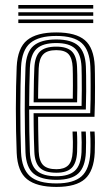

<svg xmlns="http://www.w3.org/2000/svg" viewBox="-20 -737 437 765"><path d="M204.8 7.8Q126.2 7.8 88 -22.8Q49.8 -53.2 46.5 -127.8Q44.8 -169.2 44 -214.2Q43.2 -259.2 43.2 -304.6Q43.2 -350 44.1 -392.5Q45 -435 46.5 -471Q50.2 -546.2 88.1 -577Q126 -607.8 204 -607.8Q282 -607.8 318.1 -577Q354.2 -546.2 357.5 -473.2Q358 -465.5 358.2 -443.2Q358.5 -421 358.6 -390.9Q358.8 -360.8 358.2 -329.1Q357.8 -297.5 356.5 -271.5H131.8Q132 -246 132.2 -223Q132.5 -200 133 -178Q133.5 -156 134.2 -133.2Q135.8 -95.5 152.1 -79.1Q168.5 -62.8 204.8 -62.8Q235.8 -62.8 251.6 -78.1Q267.5 -93.5 269.5 -132.2Q270.5 -149.2 270.4 -171.9Q270.2 -194.5 269 -212.8H286.5Q287.8 -192 287.8 -169.1Q287.8 -146.2 287.2 -131.5Q285 -87.2 265.6 -68Q246.2 -48.8 204.8 -48.8Q159.2 -48.8 138.9 -68.4Q118.5 -88 116.8 -132.5Q115.8 -158 115.1 -184.1Q114.5 -210.2 114.2 -236Q114 -261.8 113.8 -286H339.5Q340.5 -312.2 340.9 -341.5Q341.2 -370.8 341.1 -397.8Q341 -424.8 340.8 -444.8Q340.5 -464.8 340 -472.5Q337 -537.5 305.4 -565.6Q273.8 -593.8 204 -593.8Q134.8 -593.8 100.9 -565.8Q67 -537.8 63.8 -469Q62.5 -437 61.8 -395.1Q61 -353.2 61 -307.2Q61 -261.2 61.6 -215.6Q62.2 -170 63.8 -130.5Q66.8 -64.5 99.1 -35.4Q131.5 -6.2 204.8 -6.2Q273.2 -6.2 305 -34.6Q336.8 -63 340 -129.5Q340.5 -140 340.6 -154.8Q340.8 -169.5 340.4 -184.9Q340 -200.2 339 -212.8H356.8Q358.2 -194 358.2 -169.5Q358.2 -145 357.5 -128.8Q354 -55.8 318.5 -24Q283 7.8 204.8 7.8ZM204.8 -20.5Q143.5 -20.5 113.8 -45.2Q84 -70 81.5 -130.5Q80.2 -165.8 79.5 -209.1Q78.8 -252.5 78.6 -298.5Q78.5 -344.5 79.2 -388.2Q80 -432 81.5 -467.8Q84.2 -530 114 -554.9Q143.8 -579.8 204 -579.8Q264.5 -579.8 292.1 -554.8Q319.8 -529.8 322.2 -472Q322.8 -462.8 323.1 -435.5Q323.5 -408.2 323.4 -372.2Q323.2 -336.2 322 -300.5H96.2Q96.2 -256.8 96.9 -212.2Q97.5 -167.8 99 -131.8Q101.2 -78.8 126.5 -56.8Q151.8 -34.8 204.8 -34.8Q254.2 -34.8 278.1 -56.5Q302 -78.2 304.8 -130.5Q305.5 -146 305.4 -169.8Q305.2 -193.5 304 -212.8H321.8Q323 -193 323 -169.5Q323 -146 322.2 -130Q319.5 -71.5 292.1 -46Q264.8 -20.5 204.8 -20.5ZM96.2 -314.8H305Q305.8 -346.5 305.9 -378.5Q306 -410.5 305.6 -435.6Q305.2 -460.8 304.8 -471Q302.5 -521.5 279 -543.5Q255.5 -565.5 204 -565.5Q150.8 -565.5 126.1 -542.9Q101.5 -520.2 99 -467Q97.8 -433.5 97.1 -393.5Q96.5 -353.5 96.2 -314.8ZM114 -329.2Q114.2 -346.8 114.5 -370.4Q114.8 -394 115.2 -419.1Q115.8 -444.2 116.8 -466Q118.8 -512.2 139.2 -531.8Q159.8 -551.2 204 -551.2Q246.5 -551.2 265.9 -532.5Q285.2 -513.8 287 -470.5Q287.5 -460.5 287.9 -437.9Q288.2 -415.2 288.1 -386.6Q288 -358 287.2 -329.2ZM131.8 -343.8H270Q270.5 -371.2 270.5 -397.1Q270.5 -423 270.2 -442.4Q270 -461.8 269.5 -469.2Q268 -504.2 253.5 -520.8Q239 -537.2 204 -537.2Q167.8 -537.2 151.8 -520Q135.8 -502.8 134.2 -465.2Q133.8 -444.2 133.1 -424.1Q132.5 -404 132.2 -384.1Q132 -364.2 131.8 -343.8ZM53 -702.8V-717.2H351.5V-702.8ZM53 -645V-659.5H351.5V-645ZM53 -674V-688.2H351.5V-674Z"/></svg>

Font: Big Shoulders Inline Text Thin Medium
Style: Regular
Weight: 500
Version: Version 2.002